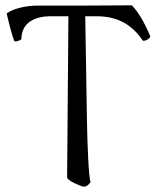

<svg xmlns="http://www.w3.org/2000/svg" viewBox="-20 -682 602 718"><path d="M4.9 -631.8Q22.5 -645 54.9 -653.1Q87.4 -661.1 121.1 -661.1H300.8Q385.3 -661.1 473.1 -662.1Q509.3 -624.5 542 -545.9Q540.5 -539.1 530.8 -533.7Q521 -528.3 514.2 -529.8Q453.6 -621.1 344.2 -621.1H298.8Q298.8 -601.1 305.2 -230Q306.2 -163.1 309.8 -89.1Q313.5 -15.1 318.8 -1Q306.6 16.1 293.9 16.1Q286.1 16.1 258.5 2.9Q231 -10.3 231 -20L235.8 -621.1H164.1Q145.5 -621.1 128.4 -616.9Q111.3 -612.8 95.5 -603.5Q79.6 -594.2 69.8 -576.9Q60.1 -559.6 60.1 -536.1Q58.1 -532.7 48.1 -529.1Q38.1 -525.4 33.2 -528.8Q22 -558.1 4.9 -631.8Z"/></svg>

Font: Crimson
Style: Roman
Weight: 400
Version: Version 0.8